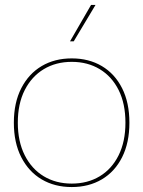

<svg xmlns="http://www.w3.org/2000/svg" viewBox="-20 -746 579 776"><path d="M270 -510Q339 -510 391.5 -479Q444 -448 473.5 -389.5Q503 -331 503 -250Q503 -169 473.5 -110.5Q444 -52 391.5 -21Q339 10 270 10Q201 10 148.5 -21Q96 -52 66 -110.5Q36 -169 36 -250Q36 -331 66 -389.5Q96 -448 148.5 -479Q201 -510 270 -510ZM270 -496Q206 -496 157 -466.5Q108 -437 80 -382Q52 -327 52 -250Q52 -174 80 -118.5Q108 -63 157 -33.5Q206 -4 270 -4Q334 -4 383 -33.5Q432 -63 459.5 -118.5Q487 -174 487 -250Q487 -327 459.5 -382Q432 -437 383 -466.5Q334 -496 270 -496ZM348 -726H366L278 -579H263Z"/></svg>

Font: Prodigy Sans Thin
Style: Regular
Weight: 100
Designer: Wei Huang
Foundry: Wei Huang
Version: Version 1.003; ttfautohint (v1.8.3)